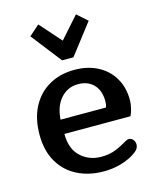

<svg xmlns="http://www.w3.org/2000/svg" viewBox="-116 -840 765 935"><g transform="rotate(-15 267.0 -373.0)"><path d="M291 -561H234L115 -714L167 -760L262 -653L357 -760L409 -714ZM34 -239Q34 -321 65.5 -380Q97 -439 152.5 -470Q208 -501 279 -501Q345 -501 395.5 -475Q446 -449 474.5 -401Q503 -353 503 -289Q503 -271 498 -249Q493 -227 485 -212H152Q152 -136 194.5 -97Q237 -58 297 -58Q332 -58 358.5 -66.5Q385 -75 418 -94Q422 -96 431.5 -101.5Q441 -107 447 -107Q460 -107 469 -97Q478 -87 478 -72Q478 -58 469 -47Q460 -36 440 -24Q374 14 291 14Q218 14 159.5 -15Q101 -44 67.5 -101Q34 -158 34 -239ZM381 -284Q386 -297 386 -314Q386 -368 357 -398.5Q328 -429 278 -429Q226 -429 191 -390Q156 -351 152 -284Z"/></g></svg>

Font: Maitree Semibold
Style: Regular
Weight: 600
Designer: CadsonDemak Team
Foundry: CadsonDemak
Version: Version 1.010